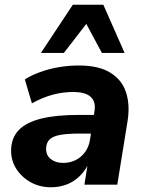

<svg xmlns="http://www.w3.org/2000/svg" viewBox="-20 -781 615 812"><path d="M196 11Q147 11 108.5 -11Q70 -33 48 -68.5Q26 -104 27 -147Q28 -198 59 -230.5Q90 -263 152.5 -279Q215 -295 312 -295H390L378 -216H314Q265 -216 234.5 -210.5Q204 -205 190 -191.5Q176 -178 175 -154Q174 -125 194.5 -108.5Q215 -92 247 -92Q276 -92 300 -104Q324 -116 340.5 -139Q357 -162 361 -193L379 -307Q387 -349 364.5 -370.5Q342 -392 289 -392Q246 -392 203 -380.5Q160 -369 115 -344L85 -445Q113 -463 150.5 -476.5Q188 -490 229.5 -497Q271 -504 313 -504Q397 -504 446 -474Q495 -444 512.5 -392Q530 -340 520 -272L476 0H337L353 -100H360Q344 -63 319 -38Q294 -13 262.5 -1Q231 11 196 11ZM153 -557 288 -761H417L507 -557H411L345 -680L250 -557Z"/></svg>

Font: Nunito Sans 11pt ExtraBold
Style: Italic
Weight: 800
Italic angle: -9°
Version: Version 3.101;gftools[0.9.27]